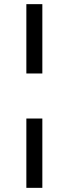

<svg xmlns="http://www.w3.org/2000/svg" viewBox="-20 -725 331 925"><path d="M107 -371V-705H184V-371ZM107 180V-154H184V180Z"/></svg>

Font: Nunito Sans 7pt SemiCondensed
Style: Regular
Weight: 400
Width: 4
Designer: Vernon Adams
Foundry: Vernon Adams
Version: Version 3.101;gftools[0.9.27]